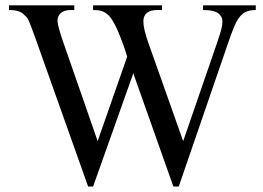

<svg xmlns="http://www.w3.org/2000/svg" viewBox="-20 -682 985 718"><path d="M936.5 -644.5Q925.3 -644.5 915.3 -642.8Q905.3 -641.1 896.5 -636.2Q887.7 -631.3 879.6 -622.8Q871.6 -614.3 864.3 -600.6Q859.9 -592.3 851.6 -572Q843.3 -551.8 832.5 -519.5L648.4 15.6H628.4L478.5 -407.7L328.1 15.6H309.6L113.8 -535.2Q104 -562.5 97.9 -578.6Q91.8 -594.7 87.9 -603.5Q84 -612.3 80.8 -616.5Q77.6 -620.6 73.2 -623.5Q64.5 -634.8 50 -639.6Q35.6 -644.5 13.7 -644.5V-662.1H257.8V-644.5H246.1Q210.4 -644.5 199.2 -622.6Q196.8 -617.7 195.6 -612.3Q194.3 -606.9 195.8 -596.9Q197.3 -586.9 201.9 -570.3Q206.5 -553.7 215.8 -526.4L345.2 -154.3L455.6 -470.2Q444.8 -506.8 432.1 -538.6Q426.8 -552.2 420.9 -565.9Q415 -579.6 408.4 -591.8Q401.9 -604 395.3 -613.5Q388.7 -623 381.8 -628.4Q372.1 -636.7 360.6 -640.6Q349.1 -644.5 328.1 -644.5V-662.1H585.9V-644.5H568.8Q516.1 -644.5 516.1 -601.6Q516.1 -588.4 521 -567.1Q525.9 -545.9 537.1 -515.1L665 -154.3L791 -519.5Q798.3 -541.5 803.5 -558.1Q808.6 -574.7 810.5 -586.9Q812.5 -599.1 811.3 -607.9Q810.1 -616.7 804.7 -623.5Q795.4 -636.2 778.8 -640.4Q762.2 -644.5 739.3 -644.5V-662.1H936.5Z"/></svg>

Font: Campania
Style: Regular
Weight: 400
Version: Version 2.009